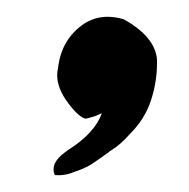

<svg xmlns="http://www.w3.org/2000/svg" viewBox="-20 -155 227 231"><path d="M49.8 -72.8Q53.7 -108.4 82 -127Q94.7 -134.8 109.4 -134.8Q118.7 -134.8 128.9 -131.8Q166.5 -110.8 168.9 -83.5Q168.9 -81.1 168.9 -79.1Q168.9 -56.2 161.6 -34.2Q154.3 -11.7 136.2 6.3Q125 19 113.8 25.9Q111.8 26.9 109.9 28.8Q104.5 32.7 97.4 37.6Q90.3 42.5 89.4 43Q81.5 47.9 69.3 51.8Q58.6 56.6 45.9 55.7Q40 41.5 58.1 28.3L62 25.4Q93.8 5.4 102.5 -18.6Q101.6 -18.6 98.6 -17.1Q95.7 -15.6 93.8 -15.1Q85.9 -12.7 83 -12.2Q74.7 -14.2 62.5 -30.3Q48.8 -48.3 48.8 -64.5Q48.8 -68.8 49.8 -72.8Z"/></svg>

Font: Avessa
Style: Medium
Weight: 500
Designer: Arman Khorramak
Foundry: Arman Khorramak
Version: Version 1.000; ttfautohint (v1.8.1)